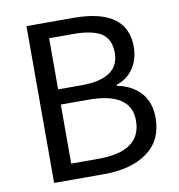

<svg xmlns="http://www.w3.org/2000/svg" viewBox="-80 -789 803 863"><g transform="rotate(-10 321.0 -358.0)"><path d="M310.5 -715.8Q556.6 -715.8 556.6 -541Q556.6 -486.3 529.3 -444.3Q501 -401.4 451.2 -385.7V-380.9Q518.6 -368.2 558.6 -324.2Q597.7 -280.3 597.7 -210Q597.7 -107.4 524.4 -53.7Q450.2 0 326.2 0H97.7V-715.8ZM294.9 -411.1Q467.8 -411.1 467.8 -529.3Q467.8 -590.8 426.8 -618.2Q384.8 -644.5 298.8 -644.5H188.5V-411.1ZM313.5 -72.3Q508.8 -72.3 508.8 -212.9Q508.8 -341.8 313.5 -341.8H188.5V-72.3Z"/></g></svg>

Font: Noto Traditional Nushu
Style: Regular
Weight: 400
Designer: LIU Zhao
Foundry: Z&Z Studio
Version: Version 1.001; ttfautohint (v1.8.3) -l 8 -r 50 -G 200 -x 14 